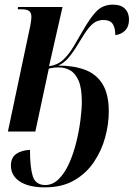

<svg xmlns="http://www.w3.org/2000/svg" viewBox="-20 -566 575 826"><path d="M173 240Q104 240 65.5 215Q27 190 27 146Q27 112 50 96Q73 80 109 79Q109 154 121 192Q133 230 175 230Q207 230 233 204Q259 178 277.5 136.5Q296 95 308 46.5Q320 -2 326 -48.5Q332 -95 332 -129Q332 -186 318.5 -218Q305 -250 282.5 -263Q260 -276 232 -276Q219 -276 209 -274.5Q199 -273 190 -271L132 0H14L106 -435Q115 -474 115 -494Q115 -511 105.5 -518.5Q96 -526 73 -526H56L58 -536H249L191 -281Q227 -286 251 -308Q275 -330 296 -365L334 -430Q368 -490 395.5 -518Q423 -546 466 -546Q500 -546 517.5 -528.5Q535 -511 535 -482Q535 -452 518.5 -435Q502 -418 476 -415Q476 -447 464.5 -463.5Q453 -480 425 -480Q407 -480 391.5 -472Q376 -464 359.5 -443Q343 -422 320 -383Q297 -344 275.5 -318.5Q254 -293 230 -284Q296 -284 345 -266Q394 -248 421 -204.5Q448 -161 448 -86Q448 -32 432.5 25Q417 82 384 131Q351 180 299 210Q247 240 173 240Z"/></svg>

Font: Noto Serif Display Condensed SemiBold
Style: Italic
Weight: 600
Width: 3
Italic angle: -12°
Designer: Monotype Design Team
Foundry: Monotype Imaging Inc.
Version: Version 2.009